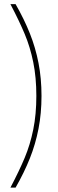

<svg xmlns="http://www.w3.org/2000/svg" viewBox="-20 -753 275 908"><path d="M176.3 -299.8H151.9Q151.9 -211.9 137.2 -140.1Q122.6 -68.4 96.9 -7.1Q71.3 54.2 29.3 134.3H53.7Q94.7 62.5 121.3 -4.4Q147.9 -71.3 162.1 -144Q176.3 -216.8 176.3 -299.8ZM151.9 -299.3H176.3Q176.3 -382.3 162.1 -455.1Q147.9 -527.8 121.3 -594.7Q94.7 -661.6 53.7 -733.4H29.3Q71.3 -653.3 96.9 -592Q122.6 -530.8 137.2 -459Q151.9 -387.2 151.9 -299.3Z"/></svg>

Font: Wand UI Pro
Style: Regular
Weight: 400
Designer: Andreas Faust
Version: Version 1.003;FEAKit 1.0